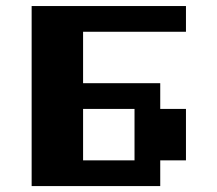

<svg xmlns="http://www.w3.org/2000/svg" viewBox="-20 -628 734 648"><path d="M260.4 -86.8H434V-260.4H260.4ZM86.8 0V-607.6H607.6V-520.8H260.4V-347.2H520.8V-260.4H607.6V-86.8H520.8V0Z"/></svg>

Font: 8-bit Operator+ 8
Style: Bold
Weight: 700
Designer: GrandChaos9000
Version: Version 1.3.0 - August 1, 2014